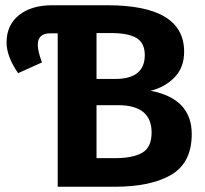

<svg xmlns="http://www.w3.org/2000/svg" viewBox="-20 -712 782 732"><path d="M554 -366Q711 -336 711 -201Q711 -92 633.5 -46Q556 0 416 0H200V-585H172Q124 -585 124 -541Q124 -517 140 -474L49 -433Q5 -497 5 -550Q5 -616 52 -654Q99 -692 180 -692H389Q682 -692 682 -515Q682 -454 645 -416.5Q608 -379 554 -366ZM403 -586H348V-411H419Q532 -411 532 -502Q532 -548 500.5 -567Q469 -586 403 -586ZM417 -109Q486 -109 522 -129.5Q558 -150 558 -207Q558 -311 430 -311H348V-109Z"/></svg>

Font: FiraGO SemiBold
Style: Regular
Weight: 600
Designer: bBox Type
Foundry: bBox Type GmbH
Version: Version 1.001;PS 001.001;hotconv 1.0.88;makeotf.lib2.5.64775